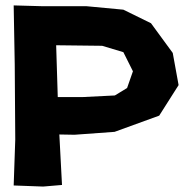

<svg xmlns="http://www.w3.org/2000/svg" viewBox="-20 -684 682 706"><path d="M30.3 -664.1 34.2 -446.3 36.1 -170.9 30.3 -2 138.7 2 208 -3.9 198.2 -189.5 253.9 -188.5 401.4 -199.2 565.4 -258.8 636.7 -371.1 615.2 -489.3 535.2 -598.6 433.6 -648.4 298.8 -661.1H138.7ZM284.2 -327.1H192.4L186.5 -517.6L355.5 -515.6L433.6 -492.2L468.8 -421.9L447.3 -360.4L402.3 -333Z"/></svg>

Font: MaokenAssortedSans-Lite
Style: Lite
Weight: 400
Version: Version 1.400